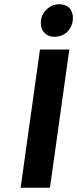

<svg xmlns="http://www.w3.org/2000/svg" viewBox="-20 -883 363 903"><path d="M306 -650 215 0H77L168 -650ZM204 -843Q227 -863 259 -863Q290 -863 308 -844Q323 -824 323 -799Q323 -758 292 -729Q267 -710 237 -710Q205 -710 188 -730Q172 -747 172 -775Q172 -816 204 -843Z"/></svg>

Font: Arsenal
Style: Bold Italic
Weight: 700
Italic angle: -9°
Designer: Andrij Shevchenko
Foundry: Stairsfor.com
Version: Version 1.000